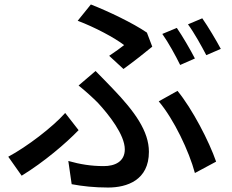

<svg xmlns="http://www.w3.org/2000/svg" viewBox="-20 -796 1040 860"><path d="M469 -546 533 -487C571 -514 637 -566 662 -587L638 -650C575 -693 466 -745 387 -776L328 -703C405 -674 493 -627 536 -594C522 -583 495 -563 469 -546ZM886 -714 822 -687C850 -649 882 -591 904 -549L969 -577C950 -613 912 -677 886 -714ZM772 -671 707 -644C734 -606 767 -546 787 -505L853 -534C833 -573 797 -635 772 -671ZM286 -75 301 29C348 38 403 44 464 44C549 44 647 11 647 -116C647 -208 584 -296 485 -399C460 -425 435 -451 408 -478L332 -413C362 -389 394 -360 418 -336C468 -282 539 -192 539 -127C539 -71 493 -52 445 -52C388 -52 339 -60 286 -75ZM853 -21 948 -72C917 -162 841 -309 775 -389L691 -342C759 -262 827 -118 853 -21ZM332 -213 272 -290C215 -226 101 -139 17 -94L77 -9C178 -71 275 -154 332 -213Z"/></svg>

Font: DAIFUKU Sans JP Medium
Style: Regular
Weight: 500
Designer: Original font ‘Source Han Sans JP’ : Ryoko NISHIZUKA  (kana, bopomofo & ideographs); Paul D. Hunt (Latin, Greek & Cyrill
Foundry: Daifuku
Version: Version 1.000